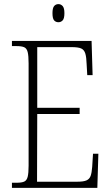

<svg xmlns="http://www.w3.org/2000/svg" viewBox="-20 -913 540 933"><path d="M38 0V-25H61Q85 -25 97.5 -30.5Q110 -36 114.5 -54Q119 -72 119 -108V-605Q119 -642 114.5 -660Q110 -678 97.5 -683.5Q85 -689 61 -689H38V-714H425L430 -548H404L401 -601Q400 -635 394.5 -653Q389 -671 374.5 -677.5Q360 -684 329 -684H161V-389H367V-359H161L160 -30H356Q386 -30 400.5 -36.5Q415 -43 420.5 -58.5Q426 -74 428 -102L432 -166H458L453 0ZM264 -805Q251 -805 243 -814Q235 -823 235 -849Q235 -874 243 -883.5Q251 -893 264 -893Q276 -893 284.5 -883.5Q293 -874 293 -849Q293 -823 284.5 -814Q276 -805 264 -805Z"/></svg>

Font: Noto Serif Lao Condensed ExtraLight
Style: Regular
Weight: 200
Width: 3
Designer: Monotype Design Team
Foundry: Monotype Imaging Inc.
Version: Version 2.003; ttfautohint (v1.8.4.7-5d5b)